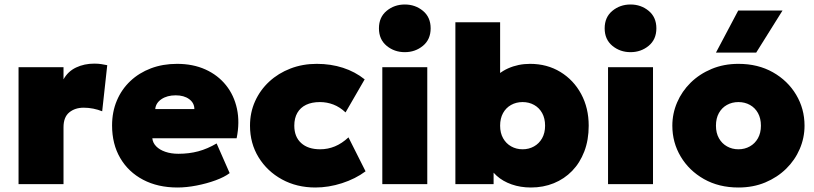

<svg xmlns="http://www.w3.org/2000/svg" viewBox="-20 -819 3622 854"><path d="M62.5 0V-520H262.5V-466Q282 -501.5 318.5 -518.8Q355 -536 399 -536Q417.5 -536 430.8 -533.8Q444 -531.5 457 -529L434.5 -324Q416 -331.5 394.8 -335.8Q373.5 -340 352.5 -340Q313.5 -340 288 -319Q262.5 -298 262.5 -253V0Z M769.5 15Q682 15 616.5 -19.5Q551 -54 514.8 -116Q478.5 -178 478.5 -261Q478.5 -321.5 499.8 -371.8Q521 -422 559.8 -458.5Q598.5 -495 651.2 -515Q704 -535 767.5 -535Q838.5 -535 893.8 -510Q949 -485 985 -440.2Q1021 -395.5 1034 -335.2Q1047 -275 1032.5 -204H657.5Q659.5 -183.5 674.8 -168Q690 -152.5 715.5 -143.8Q741 -135 773.5 -135Q821 -135 862 -146Q903 -157 943.5 -181L1001.5 -49Q978.5 -31.5 939 -17Q899.5 -2.5 854.5 6.2Q809.5 15 769.5 15ZM670.5 -334H844.5Q844.5 -361 821.5 -378Q798.5 -395 761.5 -395Q723.5 -395 698.2 -378Q673 -361 670.5 -334Z M1383 15Q1300 15 1234.2 -21Q1168.5 -57 1130.2 -119.2Q1092 -181.5 1092 -260Q1092 -318.5 1114.5 -368.5Q1137 -418.5 1177.5 -456Q1218 -493.5 1272 -514.2Q1326 -535 1389 -535Q1451.5 -535 1505.5 -517.5Q1559.5 -500 1602 -466L1517 -319Q1491.5 -343 1462.8 -354Q1434 -365 1403 -365Q1367 -365 1341.5 -352.8Q1316 -340.5 1302.5 -317Q1289 -293.5 1289 -260Q1289 -210.5 1319.5 -182.8Q1350 -155 1404 -155Q1438.5 -155 1469.8 -168Q1501 -181 1530 -208L1606 -57Q1561 -23.5 1501.2 -4.2Q1441.5 15 1383 15Z M1680.5 0V-520H1880.5V0ZM1780.5 -587Q1734 -587 1699.8 -615.2Q1665.5 -643.5 1665.5 -693Q1665.5 -742.5 1699.8 -770.8Q1734 -799 1780.5 -799Q1827 -799 1861.2 -770.8Q1895.5 -742.5 1895.5 -693Q1895.5 -643.5 1861.2 -615.2Q1827 -587 1780.5 -587Z M2341.5 15Q2295 15 2255.8 1.2Q2216.5 -12.5 2188.8 -37.5Q2161 -62.5 2148.5 -96L2175.5 -141V0H2005.5V-720H2204.5V-404L2158.5 -450Q2194.5 -494.5 2239.8 -514.8Q2285 -535 2337.5 -535Q2413.5 -535 2472.5 -499Q2531.5 -463 2565 -400.8Q2598.5 -338.5 2598.5 -260Q2598.5 -196.5 2579 -145.5Q2559.5 -94.5 2524.8 -58.8Q2490 -23 2443.2 -4Q2396.5 15 2341.5 15ZM2304.5 -155Q2332.5 -155 2355.2 -167.8Q2378 -180.5 2391.2 -204Q2404.5 -227.5 2404.5 -260Q2404.5 -292.5 2391.5 -316Q2378.5 -339.5 2355.8 -352.2Q2333 -365 2304.5 -365Q2276 -365 2253.2 -352.2Q2230.5 -339.5 2217.5 -316Q2204.5 -292.5 2204.5 -260Q2204.5 -227.5 2217.8 -204Q2231 -180.5 2253.8 -167.8Q2276.5 -155 2304.5 -155Z M2684.5 0V-520H2884.5V0ZM2784.5 -587Q2738 -587 2703.8 -615.2Q2669.5 -643.5 2669.5 -693Q2669.5 -742.5 2703.8 -770.8Q2738 -799 2784.5 -799Q2831 -799 2865.2 -770.8Q2899.5 -742.5 2899.5 -693Q2899.5 -643.5 2865.2 -615.2Q2831 -587 2784.5 -587Z M3264.5 15Q3177.5 15 3111.2 -22.5Q3045 -60 3007.8 -122.5Q2970.5 -185 2970.5 -260Q2970.5 -314 2991.8 -363.5Q3013 -413 3052.2 -451.5Q3091.5 -490 3145.5 -512.5Q3199.5 -535 3264.5 -535Q3351.5 -535 3417.8 -497.5Q3484 -460 3521.2 -397.5Q3558.5 -335 3558.5 -260Q3558.5 -206 3537.2 -156.5Q3516 -107 3476.8 -68.5Q3437.5 -30 3383.8 -7.5Q3330 15 3264.5 15ZM3264.5 -155Q3292.5 -155 3315.2 -167.8Q3338 -180.5 3351.2 -204Q3364.5 -227.5 3364.5 -260Q3364.5 -292.5 3351.5 -316Q3338.5 -339.5 3315.8 -352.2Q3293 -365 3264.5 -365Q3236 -365 3213.2 -352.2Q3190.5 -339.5 3177.5 -316Q3164.5 -292.5 3164.5 -260Q3164.5 -227.5 3177.8 -204Q3191 -180.5 3213.8 -167.8Q3236.5 -155 3264.5 -155ZM3164.5 -585 3263.5 -772H3460.5L3343.5 -585Z"/></svg>

Font: Geologica Roman Black
Style: Regular
Weight: 900
Designer: Sindre Bremnes, Frode Helland
Foundry: Monokrom Skriftforlag AS
Version: Version 1.010;gftools[0.9.28]